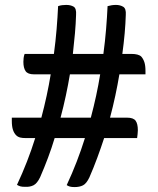

<svg xmlns="http://www.w3.org/2000/svg" viewBox="-20 -740 640 780"><path d="M28 -262H148Q160 -307 169.5 -351Q179 -395 186 -438H118Q93 -438 84 -451Q75 -464 75 -489Q75 -496 76 -504.5Q77 -513 80 -521H199Q206 -573 210 -622Q214 -671 216 -715Q224 -718 232.5 -719Q241 -720 249 -720Q267 -720 279 -713Q291 -706 289 -679Q288 -644 284.5 -604.5Q281 -565 276 -521H400Q407 -573 411 -622Q415 -671 417 -715Q434 -720 451 -720Q468 -720 480.5 -712.5Q493 -705 491 -679Q490 -644 486.5 -604.5Q483 -565 477 -521H513Q543 -521 554 -510Q562 -501 566.5 -487.5Q571 -474 571 -451V-438H465Q458 -396 448.5 -351.5Q439 -307 427 -262H496Q522 -262 531 -249.5Q540 -237 540 -211Q540 -204 539 -195.5Q538 -187 537 -179H403Q390 -139 375 -98.5Q360 -58 343 -19Q331 6 317 13Q303 20 283 20Q271 20 264 18Q257 16 251 12Q273 -35 291.5 -83Q310 -131 325 -179H202Q190 -139 175 -99Q160 -59 143 -20Q131 5 116.5 12.5Q102 20 82 19Q69 19 62.5 17Q56 15 49 11Q71 -36 89.5 -83.5Q108 -131 123 -179H86Q70 -179 61 -181.5Q52 -184 46 -190Q37 -199 32.5 -213Q28 -227 28 -249ZM226 -262H349Q361 -307 370.5 -351Q380 -395 387 -438H264Q257 -396 247.5 -351.5Q238 -307 226 -262Z"/></svg>

Font: Recursive Mn Csl St
Style: Regular
Weight: 400
Monospace: yes
Version: Version 1.079;hotconv 1.0.112;makeotfexe 2.5.65598; ttfautoh